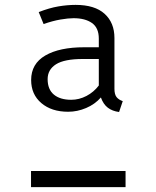

<svg xmlns="http://www.w3.org/2000/svg" viewBox="-20 -766 640 786"><path d="M289.5 -746Q368 -746 408.2 -709.5Q448.5 -673 448.5 -610.5V-402.5Q448.5 -379.5 457.2 -368.5Q466 -357.5 482.5 -352L467.5 -307.5Q440 -311 421.5 -325Q403 -339 393 -367Q368.5 -339 332.5 -323.8Q296.5 -308.5 259 -308.5Q191 -308.5 149.2 -344Q107.5 -379.5 107.5 -438.5Q107.5 -505 165.5 -538.8Q223.5 -572.5 324.5 -572.5H384.5V-608Q384.5 -652 356.5 -671.8Q328.5 -691.5 281 -691.5Q259.5 -691.5 227.2 -686Q195 -680.5 158.5 -667.5L138.5 -716.5Q182 -733.5 219 -739.8Q256 -746 289.5 -746ZM494 -66V0H107V-66ZM384.5 -524.5H319Q243.5 -524.5 209.2 -502.8Q175 -481 175 -442Q175 -400 200.5 -378.8Q226 -357.5 271.5 -357.5Q304 -357.5 334 -373.2Q364 -389 384.5 -416Z"/></svg>

Font: Fira Code Light Light
Style: Regular
Weight: 300
Monospace: yes
Version: Version 5.002